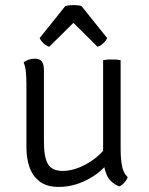

<svg xmlns="http://www.w3.org/2000/svg" viewBox="-20 -727 586 756"><path d="M455 -138Q455 -106 459.8 -76.5Q464.5 -47 483 -29Q479.5 -19.5 470.5 -9Q461.5 1.5 450 7Q412 -8 399 -41Q386 -74 386 -113V-490Q399.5 -493 420 -493Q441.5 -493 455 -490ZM84 -397Q84 -421 82 -442.8Q80 -464.5 73 -481Q80.5 -488 92.8 -492Q105 -496 117 -496Q136.5 -496 144.8 -484.8Q153 -473.5 153 -450V-169Q153 -108.5 168.5 -81.2Q184 -54 228 -54Q259.5 -54 294.2 -68.5Q329 -83 358.8 -107Q388.5 -131 405 -160V-85Q373 -44 320 -17.5Q267 9 212 9Q164.5 9 136.5 -12.2Q108.5 -33.5 96.2 -68.8Q84 -104 84 -146ZM301 -703 402 -577Q396 -564.5 385.2 -555.2Q374.5 -546 364 -543L269 -637L174 -543Q163.5 -546 152.8 -555.2Q142 -564.5 136 -577L237 -703Q250 -707 269 -707Q288 -707 301 -703Z"/></svg>

Font: Signika Negative Light Light
Style: Regular
Weight: 300
Version: Version 2.001